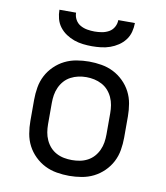

<svg xmlns="http://www.w3.org/2000/svg" viewBox="-84 -810 767 887"><g transform="rotate(10 300.0 -366.0)"><path d="M300 8Q271 8 241.5 3Q212 -2 186 -15Q160 -28 138.5 -49Q117 -70 103.5 -96Q90 -122 85 -151.5Q80 -181 80 -210V-310Q80 -339 85 -368.5Q90 -398 103.5 -424Q117 -450 138.5 -471Q160 -492 186 -505Q212 -518 241.5 -523Q271 -528 300 -528Q329 -528 358.5 -523Q388 -518 414 -505Q440 -492 461.5 -471Q483 -450 496.5 -424Q510 -398 515 -368.5Q520 -339 520 -310V-210Q520 -181 515 -151.5Q510 -122 496.5 -96Q483 -70 461.5 -49Q440 -28 414 -15Q388 -2 358.5 3Q329 8 300 8ZM300 -66Q319 -66 337.5 -69.5Q356 -73 373 -82Q390 -91 402.5 -105Q415 -119 423 -136.5Q431 -154 434 -172.5Q437 -191 437 -210V-310Q437 -329 434 -347.5Q431 -366 423 -383.5Q415 -401 402.5 -415Q390 -429 373 -438Q356 -447 337.5 -451Q319 -455 300 -455Q281 -455 262.5 -451Q244 -447 227 -438Q210 -429 197.5 -415Q185 -401 177 -383.5Q169 -366 166 -347.5Q163 -329 163 -310V-210Q163 -191 166 -172.5Q169 -154 177 -136.5Q185 -119 197.5 -105Q210 -91 227 -82Q244 -73 262.5 -69.5Q281 -66 300 -66ZM300 -600Q279 -600 257.5 -602.5Q236 -605 216 -612Q196 -619 178 -631Q160 -643 147 -660Q134 -677 128.5 -698Q123 -719 123 -740H201Q201 -723 209.5 -707.5Q218 -692 233 -683.5Q248 -675 265.5 -672Q283 -669 300 -669Q317 -669 334.5 -672Q352 -675 367 -683.5Q382 -692 390.5 -707.5Q399 -723 399 -740H477Q477 -719 471.5 -698Q466 -677 453 -660Q440 -643 422 -631Q404 -619 384 -612Q364 -605 342.5 -602.5Q321 -600 300 -600Z"/></g></svg>

Font: Iosevka Aile
Style: Regular
Weight: 400
Designer: Belleve Invis
Foundry: Belleve Invis
Version: Version 28.0.1; ttfautohint (v1.8.4)